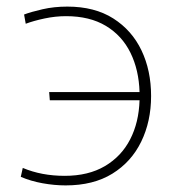

<svg xmlns="http://www.w3.org/2000/svg" viewBox="-20 -553 522 582"><path d="M179 9Q145 9 109 2.5Q73 -4 43 -17L49 -44Q106 -20 176 -20Q248 -20 298 -49.5Q348 -79 374.5 -130.5Q401 -182 403 -249H131L129 -274H403Q401 -341 375.5 -393Q350 -445 301 -474.5Q252 -504 180 -504Q148 -504 115 -497Q82 -490 58 -481L53 -509Q74 -517 109 -525Q144 -533 184 -533Q267 -533 323.5 -497Q380 -461 409 -400Q438 -339 438 -262Q438 -185 408 -123.5Q378 -62 320.5 -26.5Q263 9 179 9Z"/></svg>

Font: Murecho ExtraLight
Style: Regular
Weight: 200
Designer: Neil Summerour
Foundry: Positype
Version: Version 1.010; ttfautohint (v1.8.3)